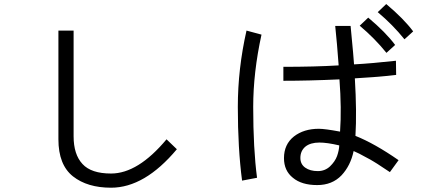

<svg xmlns="http://www.w3.org/2000/svg" viewBox="-20 -875 2040 926"><path d="M261.7 -203.1Q261.7 -334 261.7 -727.5Q280.3 -727.5 335 -727.5Q335 -599.6 335 -217.8Q335 -129.9 377.9 -84Q419.9 -38.1 515.6 -38.1Q645.5 -38.1 783.2 -203.1Q799.8 -187.5 833 -155.3Q677.7 30.3 515.6 30.3Q401.4 30.3 332 -24.4Q261.7 -80.1 261.7 -203.1Z M1127 -359.4Q1127 -543 1168.9 -727.5Q1193.4 -720.7 1241.2 -708Q1201.2 -525.4 1201.2 -359.4Q1201.2 -157.2 1219.7 -17.6Q1195.3 -12.7 1147.5 -3.9Q1127 -159.2 1127 -359.4ZM1349.6 -112.3Q1349.6 -178.7 1397.5 -216.8Q1445.3 -253.9 1517.6 -253.9Q1546.9 -253.9 1620.1 -240.2Q1627.9 -350.6 1617.2 -492.2Q1469.7 -485.4 1346.7 -485.4Q1346.7 -507.8 1346.7 -552.7Q1497.1 -552.7 1613.3 -559.6Q1605.5 -667 1596.7 -750Q1621.1 -750 1670.9 -750Q1686.5 -587.9 1687.5 -564.5Q1774.4 -569.3 1889.6 -582Q1889.6 -559.6 1890.6 -513.7Q1811.5 -503.9 1691.4 -497.1Q1701.2 -335 1694.3 -219.7Q1787.1 -182.6 1902.3 -102.5Q1888.7 -83 1860.4 -44.9Q1855.5 -47.9 1826.2 -67.4Q1795.9 -87.9 1782.2 -95.7Q1768.6 -104.5 1740.2 -119.1Q1712.9 -134.8 1685.5 -146.5Q1670.9 -76.2 1627 -29.3Q1582 17.6 1509.8 17.6Q1434.6 17.6 1392.6 -17.6Q1349.6 -51.8 1349.6 -112.3ZM1428.7 -113.3Q1428.7 -83 1452.1 -66.4Q1475.6 -49.8 1512.7 -49.8Q1546.9 -49.8 1571.3 -72.3Q1595.7 -95.7 1605.5 -122.1Q1615.2 -149.4 1616.2 -173.8Q1557.6 -187.5 1520.5 -187.5Q1477.5 -187.5 1453.1 -168Q1428.7 -147.5 1428.7 -113.3ZM1801.8 -816.4Q1811.5 -826.2 1842.8 -855.5Q1927.7 -784.2 1972.7 -723.6Q1959 -710.9 1930.7 -685.5Q1874 -755.9 1801.8 -816.4ZM1714.8 -751Q1725.6 -760.7 1755.9 -790Q1840.8 -718.8 1885.7 -658.2Q1872.1 -645.5 1843.8 -620.1Q1787.1 -690.4 1714.8 -751Z"/></svg>

Font: Gothic A1
Style: Regular
Weight: 400
Designer: HanYang I&C Co.,Ltd.
Version: Version 2.50